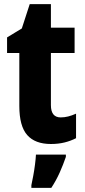

<svg xmlns="http://www.w3.org/2000/svg" viewBox="-20 -683 408 924"><path d="M272 -118Q290 -118 308 -122.5Q326 -127 346 -136V-18Q321 -5 291 2.5Q261 10 225 10Q149 10 111 -33Q73 -76 73 -173V-428H14V-503L85 -546L123 -663H225V-550H339V-428H225V-177Q225 -118 272 -118ZM297 72Q284 110 267 148Q250 186 227 221H131V208Q135 190 140 163Q145 136 148.5 108.5Q152 81 153 61H297Z"/></svg>

Font: Noto Sans Thai Cond ExtBd
Style: Regular
Weight: 800
Width: 3
Designer: Monotype Design Team
Foundry: Monotype Imaging Inc.
Version: Version 2.002; ttfautohint (v1.8.4.7-5d5b)